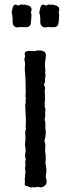

<svg xmlns="http://www.w3.org/2000/svg" viewBox="-20 -827 318 860"><path d="M184.1 -138.2 185.1 -108.9 183.1 -99.1Q188 -74.7 188 -62L185.1 -36.1Q185.1 -32.2 187.5 -23.4Q194.8 3.4 166 12.2Q157.7 12.2 147.9 9.8L136.2 12.2L127.9 11.2L118.2 13.2Q106 7.3 99.6 6.3Q93.3 5.4 91.8 2Q89.8 -1 91.8 -14.2L90.8 -22.9L92.8 -43.9Q92.8 -49.8 94.2 -60.1L91.8 -72.3Q91.8 -75.2 94.2 -89.8L92.8 -99.1L95.2 -116.2L91.8 -127.9L95.2 -153.8L91.8 -178.2Q91.8 -180.2 94.2 -207L92.8 -237.8L96.2 -250L95.2 -258.3Q95.2 -260.7 95.2 -263.2L96.2 -286.1L92.8 -356.9L95.2 -367.2L94.2 -376L96.2 -384.8L94.2 -395L95.2 -415Q94.2 -461.9 94.2 -471.2L90.8 -519Q92.8 -536.1 91.8 -546.9L88.9 -562L91.8 -571.8Q92.8 -575.2 91.8 -578.1Q86.4 -595.7 105 -599.1Q106.9 -599.1 137.2 -598.1L147.9 -601.1H160.2Q172.4 -600.1 180.2 -593.8Q188 -587.4 184.6 -567.9Q181.2 -548.3 181.2 -533.2L183.1 -514.2L182.1 -500L184.1 -491.2L181.2 -470.2V-459L176.8 -448.2L182.1 -434.1Q182.1 -426.8 180.2 -421.9L182.1 -386.2L180.2 -365.2Q180.2 -351.1 181.2 -347.2L184.1 -335.9L182.1 -325.2L183.1 -310.1L180.2 -292Q180.2 -285.2 183.1 -280.8V-252.9L185.1 -241.2Q185.1 -223.1 183.1 -211.9L179.2 -198.2Q179.2 -191.9 183.1 -180.2L182.1 -148.9ZM204.1 -806.2H216.8L226.1 -803.2Q247.6 -799.8 245.1 -780.8Q245.1 -778.8 243.7 -775.4Q242.2 -772 243.7 -766.6Q245.1 -760.7 245.1 -759.8Q245.1 -758.8 244.6 -752.4Q244.1 -746.1 243.2 -731.9Q242.2 -717.8 237.8 -711.9Q232.9 -707 226.6 -705.6Q220.2 -704.1 195.8 -706.1L180.2 -704.1Q174.3 -704.1 168.5 -709Q159.7 -716.8 160.6 -729Q161.1 -741.2 159.2 -756.8L155.8 -772L159.2 -786.1Q163.1 -809.1 178.2 -806.2Q178.2 -803.7 183.1 -802.7Q188 -801.8 191.9 -804.7Q195.8 -807.6 199.2 -806.6Q203.1 -806.2 204.1 -806.2ZM85.9 -806.2H92.8L102.1 -803.2Q123.5 -799.8 121.1 -780.8Q121.1 -778.8 119.6 -775.4Q118.2 -772 118.7 -770Q119.1 -768.1 120.1 -764.6Q121.1 -760.7 121.1 -759.8Q121.1 -758.8 120.6 -752.4Q120.1 -746.1 119.1 -731.9Q118.2 -717.8 113.8 -711.9Q108.9 -707 102.5 -705.6Q96.2 -704.1 71.8 -706.1L56.2 -704.1Q50.3 -704.1 44.4 -709Q35.6 -716.8 36.6 -729Q37.1 -741.2 35.2 -756.8L32.2 -772L35.2 -786.1Q39.1 -809.1 54.2 -806.2Q54.2 -803.7 59.1 -802.7Q64 -801.8 67.9 -804.7Q71.8 -807.6 75.2 -806.6Q79.1 -806.2 85.9 -806.2Z"/></svg>

Font: AntiqueNobleRegular
Style: Regular
Weight: 400
Version: Version 0.1